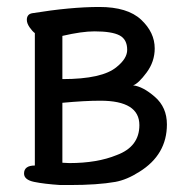

<svg xmlns="http://www.w3.org/2000/svg" viewBox="-20 -510 540 551"><path d="M153 21Q107 18 78 12Q49 6 49 -12Q49 -35 80 -35V-415Q73 -420 65 -431.5Q57 -443 57 -453Q57 -469 72 -472Q183 -490 265 -490Q346 -490 385 -453.5Q424 -417 424 -371Q424 -333 400.5 -301.5Q377 -270 362 -265Q390 -262 424.5 -232Q459 -202 459 -153Q459 -66 380 -17Q344 6 311 12Q260 21 180 21ZM179 -42Q259 -42 315 -65Q380 -89 380 -151Q380 -221 268 -221Q223 -221 159 -215V-43ZM159 -283Q274 -283 315 -318Q345 -342 345 -367Q345 -397 323 -408.5Q301 -420 251 -420Q215 -420 159 -407Z"/></svg>

Font: LXGW WenKai Mono Medium
Style: Regular
Weight: 500
Monospace: yes
Designer: LXGW / Fontworks Inc.
Foundry: LXGW / Fontworks Inc.
Version: Version 1.520; June 14, 2025